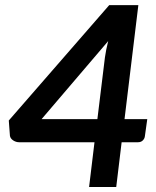

<svg xmlns="http://www.w3.org/2000/svg" viewBox="-20 -744 620 764"><path d="M475.5 -270H566L556.5 -202Q555.5 -192.5 548.2 -185.2Q541 -178 529 -178H464L442.5 0H334.5L356 -178H56Q43.5 -178 32.2 -185.5Q21 -193 19.5 -204L15 -264.5L414.5 -723.5H530.5ZM397.5 -515.5Q401.5 -544.5 410.5 -580.5L145.5 -270H367.5Z"/></svg>

Font: Lato TR
Style: Bold Italic
Weight: 700
Italic angle: -12°
Designer: Lukasz Dziedzic
Foundry: tyPoland Lukasz Dziedzic
Version: Version 1.104 2013